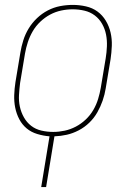

<svg xmlns="http://www.w3.org/2000/svg" viewBox="-20 -548 540 783"><path d="M148 215 182 8Q157 6 132 -1.5Q107 -9 88.5 -24.5Q70 -40 58.5 -62Q47 -84 42 -109Q37 -134 38 -160.5Q39 -187 43 -213L63 -333Q67 -358 75 -383.5Q83 -409 97 -432Q111 -455 131 -474Q151 -493 175 -505.5Q199 -518 225 -523Q251 -528 277 -528Q304 -528 330.5 -522Q357 -516 377.5 -501Q398 -486 411.5 -463.5Q425 -441 431 -415Q437 -389 436 -361.5Q435 -334 431 -307L411 -187Q407 -162 398.5 -137.5Q390 -113 377 -90Q364 -67 344.5 -48Q325 -29 301 -16.5Q277 -4 252.5 1.5Q228 7 202 8L168 215ZM197 -10Q220 -10 243.5 -15Q267 -20 289 -31.5Q311 -43 329.5 -60.5Q348 -78 360.5 -99.5Q373 -121 380 -144Q387 -167 391 -190L411 -310Q415 -334 416 -359Q417 -384 412.5 -407Q408 -430 396.5 -450.5Q385 -471 366.5 -485Q348 -499 324.5 -504.5Q301 -510 276 -510Q253 -510 229.5 -505Q206 -500 184.5 -488.5Q163 -477 144.5 -459.5Q126 -442 113.5 -420.5Q101 -399 93.5 -376Q86 -353 82 -330L62 -210Q59 -186 57.5 -161Q56 -136 61 -113Q66 -90 77.5 -69.5Q89 -49 107 -35Q125 -21 148.5 -15.5Q172 -10 197 -10Z"/></svg>

Font: Iosevka Curly Thin
Style: Italic
Weight: 100
Italic angle: -9°
Monospace: yes
Designer: Belleve Invis
Foundry: Belleve Invis
Version: Version 22.1.2; ttfautohint (v1.8.4)